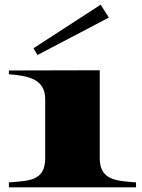

<svg xmlns="http://www.w3.org/2000/svg" viewBox="-20 -800 608 820"><path d="M18 -21V0H561V-21C485 -28 406 -26 406 -124V-500L18 -499V-483C101 -476 173 -463 173 -376V-124C173 -27 104 -28 18 -21ZM445 -725 410 -780 123 -594 140 -565Z"/></svg>

Font: Sprat Extended
Style: Bold
Weight: 700
Width: 9
Designer: Ethan Nakache
Foundry: Collletttivo
Version: Version 2.000;Glyphs 3.2 (3217)